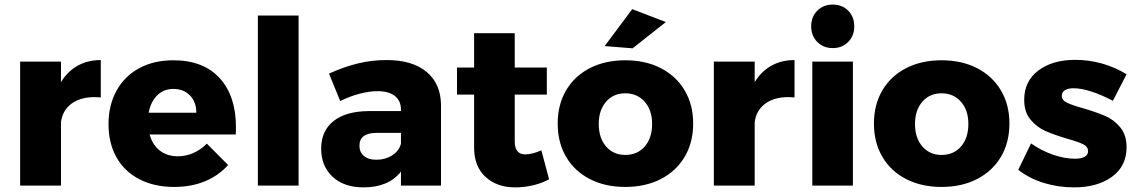

<svg xmlns="http://www.w3.org/2000/svg" viewBox="-20 -810 4965 838"><path d="M419.9 -547.9V-384.8Q411.1 -385.7 393.1 -386.2Q330.1 -386.2 291 -356.7Q252 -327.1 246.1 -275.9V0H67.9V-541H246.1V-451.2Q273.9 -498 318.4 -522.9Q362.8 -547.9 419.9 -547.9Z M1009.8 -254.9Q1009.8 -233.9 1008.8 -223.1H632.8Q646 -177.2 677.7 -152.6Q709.5 -127.9 755.9 -127.9Q791 -127.9 823.2 -141.8Q855.5 -155.8 882.8 -183.1L975.6 -89.8Q933.6 -43 874 -18.6Q814.5 5.9 739.7 5.9Q652.8 5.9 587.6 -28.1Q522.5 -62 488 -124Q453.6 -186 453.6 -268.1Q453.6 -351.1 488.8 -414.6Q523.9 -478 587.9 -512.5Q651.9 -546.9 735.8 -546.9Q867.7 -546.9 938.7 -469Q1009.8 -391.1 1009.8 -254.9ZM836.9 -317.9Q836.9 -364.7 809.3 -393.3Q781.7 -421.9 736.8 -421.9Q694.8 -421.9 666.3 -394Q637.7 -366.2 628.9 -317.9Z M1105.5 -742.2H1283.2V0H1105.5Z M1904.8 -352.1V0H1730V-61Q1675.8 7.8 1566.9 7.8Q1481 7.8 1431.4 -38.6Q1381.8 -85 1381.8 -161.1Q1381.8 -238.3 1435.3 -281.2Q1488.8 -324.2 1588.9 -325.2H1730V-331.1Q1730 -370.1 1703.4 -391.1Q1676.8 -412.1 1627 -412.1Q1592.8 -412.1 1550.3 -401.1Q1507.8 -390.1 1464.8 -369.1L1416 -488.8Q1481.9 -518.6 1542.5 -533.2Q1603 -547.9 1668 -547.9Q1779.8 -547.9 1841.8 -496.3Q1903.8 -444.8 1904.8 -352.1ZM1730 -183.1V-230H1624Q1548.8 -230 1548.8 -173.8Q1548.8 -146 1568.4 -129.4Q1587.9 -112.8 1622.1 -112.8Q1662.1 -112.8 1692.1 -132.3Q1722.2 -151.9 1730 -183.1Z M2376.5 -27.8Q2346.7 -10.7 2307.6 -1.5Q2268.6 7.8 2228.5 7.8Q2148.4 7.8 2098.9 -38.1Q2049.3 -84 2049.3 -165V-397H1974.6V-515.1H2049.3V-665H2226.6V-515.1H2366.7V-397H2226.6V-192.9Q2226.6 -135.7 2273.4 -136.2Q2302.2 -136.2 2342.8 -153.8Z M2414.1 0ZM3005.4 -271Q3005.4 -188 2968.3 -125.5Q2931.2 -63 2864.3 -28.6Q2797.4 5.9 2709 5.9Q2621.1 5.9 2554.2 -28.6Q2487.3 -63 2450.7 -125.5Q2414.1 -188 2414.1 -271Q2414.1 -353 2450.7 -415.5Q2487.3 -478 2554.2 -512.5Q2621.1 -546.9 2709 -546.9Q2797.4 -546.9 2864.3 -512.5Q2931.2 -478 2968.3 -415.5Q3005.4 -353 3005.4 -271ZM2593.3 -269Q2593.3 -208 2625.2 -170.9Q2657.2 -133.8 2709 -133.8Q2762.2 -133.8 2794.2 -170.9Q2826.2 -208 2826.2 -269Q2826.2 -329.1 2793.7 -366Q2761.2 -402.8 2709 -402.8Q2657.2 -402.8 2625.2 -366Q2593.3 -329.1 2593.3 -269ZM2739.3 -770 2886.2 -713.9 2741.2 -599.1 2619.1 -608.9Z M3447.8 -547.9V-384.8Q3439 -385.7 3420.9 -386.2Q3357.9 -386.2 3318.8 -356.7Q3279.8 -327.1 3273.9 -275.9V0H3095.7V-541H3273.9V-451.2Q3301.8 -498 3346.2 -522.9Q3390.6 -547.9 3447.8 -547.9Z M3520.5 0ZM3525.4 -541H3702.6V0H3525.4ZM3708.5 -694.8Q3708.5 -653.8 3682.1 -627Q3655.8 -600.1 3614.7 -600.1Q3573.7 -600.1 3547.1 -627Q3520.5 -653.8 3520.5 -694.8Q3520.5 -736.8 3547.1 -763.4Q3573.7 -790 3614.7 -790Q3655.8 -790 3682.1 -763.4Q3708.5 -736.8 3708.5 -694.8Z M4385.7 -271Q4385.7 -188 4348.6 -125.5Q4311.5 -63 4244.6 -28.6Q4177.7 5.9 4089.4 5.9Q4001.5 5.9 3934.6 -28.6Q3867.7 -63 3831.1 -125.5Q3794.4 -188 3794.4 -271Q3794.4 -353 3831.1 -415.5Q3867.7 -478 3934.6 -512.5Q4001.5 -546.9 4089.4 -546.9Q4177.7 -546.9 4244.6 -512.5Q4311.5 -478 4348.6 -415.5Q4385.7 -353 4385.7 -271ZM3973.6 -269Q3973.6 -208 4005.6 -170.9Q4037.6 -133.8 4089.4 -133.8Q4142.6 -133.8 4174.6 -170.9Q4206.5 -208 4206.5 -269Q4206.5 -329.1 4174.1 -366Q4141.6 -402.8 4089.4 -402.8Q4037.6 -402.8 4005.6 -366Q3973.6 -329.1 3973.6 -269Z M4665 -424.8Q4642.1 -424.8 4628.2 -416.5Q4614.3 -408.2 4614.3 -391.1Q4614.3 -373 4636.2 -362.1Q4658.2 -351.1 4706.1 -337.9Q4764.2 -320.8 4802.7 -304.4Q4841.3 -288.1 4869.1 -254.6Q4897 -221.2 4897 -167Q4897 -85 4833.5 -38.6Q4770 7.8 4668 7.8Q4599.1 7.8 4536.1 -11.5Q4473.1 -30.8 4424.3 -68.8L4480 -184.1Q4525.9 -151.9 4576.7 -134.5Q4627.4 -117.2 4672.4 -117.2Q4698.2 -117.2 4713.6 -125.5Q4729 -133.8 4729 -149.9Q4729 -169.9 4706.5 -180.9Q4684.1 -191.9 4636.2 -205.1Q4579.1 -222.2 4542.2 -238.5Q4505.4 -254.9 4477.8 -287.8Q4450.2 -320.8 4450.2 -374Q4450.2 -456.1 4512.2 -502.4Q4574.2 -548.8 4672.4 -548.8Q4731.4 -548.8 4788.8 -533Q4846.2 -517.1 4897 -485.8L4837.4 -370.1Q4731.9 -424.8 4665 -424.8Z"/></svg>

Font: Argentum Sans
Style: Bold
Weight: 700
Designer: Julieta Ulanovsky (Modified by Cristiano Sobral)
Foundry: Julieta Ulanovsky
Version: Version 1.000; ttfautohint (v1.5.65-e2d9)